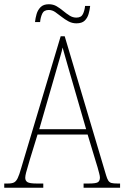

<svg xmlns="http://www.w3.org/2000/svg" viewBox="-23 -885 586 905"><path d="M-3 0V-20H14Q33 -20 43 -25Q53 -30 60.5 -45.5Q68 -61 77 -93L263 -714H282L477 -59Q482 -42 487.5 -33.5Q493 -25 502.5 -22.5Q512 -20 531 -20H543V0H371V-20H396Q430 -20 439 -26.5Q448 -33 448 -48Q448 -55 444.5 -68Q441 -81 437 -96Q433 -111 429 -122L390 -251H154L118 -134Q115 -122 109.5 -104.5Q104 -87 100 -71.5Q96 -56 96 -47Q96 -33 106.5 -26.5Q117 -20 150 -20H181V0ZM162 -276H383L319 -497Q309 -532 300 -562.5Q291 -593 284 -618.5Q277 -644 272 -661Q269 -645 261.5 -620Q254 -595 246 -566.5Q238 -538 230 -511ZM337 -775Q317 -775 299.5 -784.5Q282 -794 267 -806Q252 -818 237.5 -828Q223 -838 207 -838Q184 -838 176 -820.5Q168 -803 166 -781H142Q144 -800 149.5 -819Q155 -838 168.5 -851.5Q182 -865 207 -865Q228 -865 244 -855.5Q260 -846 275 -833.5Q290 -821 305 -811.5Q320 -802 337 -802Q360 -802 368 -819Q376 -836 378 -857H402Q400 -838 394.5 -819Q389 -800 376 -787.5Q363 -775 337 -775Z"/></svg>

Font: Noto Serif Khmer Condensed Thin
Style: Regular
Weight: 250
Width: 3
Designer: Danh Hong and the Monotype Design Team
Foundry: Monotype Imaging Inc.
Version: Version 2.004